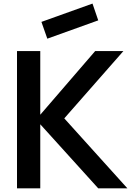

<svg xmlns="http://www.w3.org/2000/svg" viewBox="-20 -1029 716 1049"><path d="M238.5 -817.7 206.3 -909.4 485.4 -1009.4 516.7 -917.7ZM72.9 0H200V-350L516.7 0H676L331.2 -382.3L654.2 -750H500L200 -402.1V-750H72.9Z"/></svg>

Font: Manrope3 Bold
Style: Regular
Weight: 700
Designer: Mikhail Sharanda
Foundry: Mikhail Sharanda
Version: Version 3.000;PS 003.000;hotconv 1.0.88;makeotf.lib2.5.64775